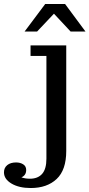

<svg xmlns="http://www.w3.org/2000/svg" viewBox="-106 -742 451 968"><path d="M18 -583 122 -722H222L325 -583H250L166 -673L81 -583ZM-25 77Q-4 77 11 86.5Q26 96 26 115Q26 142 2 152Q20 159 45 159Q85 159 106.5 134.5Q128 110 128 58V-460H48V-513H228V19Q228 115 179.5 160.5Q131 206 49 206Q-10 206 -48 183.5Q-86 161 -86 127Q-86 104 -69.5 90.5Q-53 77 -25 77Z"/></svg>

Font: Montagu Slab 16pt
Style: Regular
Weight: 400
Designer: Florian Karsten
Foundry: Florian Karsten
Version: Version 1.000; ttfautohint (v1.8.3)